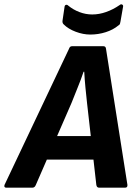

<svg xmlns="http://www.w3.org/2000/svg" viewBox="-50 -869 637 889"><path d="M-21 0Q-27 0 -29 -3.5Q-31 -7 -29 -13L269 -642Q273 -655 283 -655H429Q440 -655 441 -642L540 -13Q541 0 529 0H409Q398 0 396 -13L353 -392Q349 -428 345.5 -464.5Q342 -501 340 -537H337Q325 -501 310 -464.5Q295 -428 281 -392L116 -13Q111 0 100 0ZM146 -130 185 -239H394L400 -130ZM368 -709Q335 -709 300.5 -722Q266 -735 245 -756Q237 -763 240 -777L249 -838Q250 -845 255.5 -846.5Q261 -848 266 -843Q289 -824 318 -813Q347 -802 377 -802Q409 -802 441.5 -813.5Q474 -825 503 -845Q510 -851 515.5 -848Q521 -845 520 -839L508 -770Q507 -764 505.5 -759Q504 -754 498 -751Q474 -731 439.5 -720Q405 -709 368 -709Z"/></svg>

Font: Sofia Sans Semi Condensed ExtraBold
Style: Italic
Weight: 800
Italic angle: -9°
Version: Version 4.100